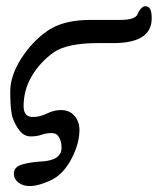

<svg xmlns="http://www.w3.org/2000/svg" viewBox="-20 -487 526 623"><path d="M13.2 -190.4Q13.2 -241.2 49.1 -297.4Q85 -353.5 135.5 -387.9Q186 -422.4 273.9 -422.4H370.6Q419.4 -422.4 426.8 -441.9Q430.7 -452.1 437.7 -459.5Q444.8 -466.8 450.7 -466.8Q463.4 -466.8 467.8 -456.5Q472.2 -446.3 472.2 -428.2Q473.1 -347.2 348.1 -347.2H298.8Q196.3 -347.2 153.3 -316.4Q110.4 -285.6 83.5 -240.7Q56.6 -195.8 56.6 -142.1Q56.6 -107.4 86.4 -107.4Q109.4 -107.4 132.3 -118.7Q155.3 -129.9 177.7 -129.9Q205.6 -129.9 221.7 -111.1Q237.8 -92.3 237.8 -65.4Q237.8 -20.5 211.2 29.5Q184.6 79.6 144.5 98.1Q104.5 116.7 76.2 116.7Q54.2 116.7 39.6 105.2Q24.9 93.8 24.9 76.2Q24.9 54.2 53 46.4Q81.1 38.6 113.3 37.1Q145.5 35.6 162.6 24.4Q179.7 13.2 179.7 -7.3Q179.7 -26.9 171.9 -41Q164.1 -55.2 147.9 -55.2Q130.4 -55.2 115 -49.8Q99.6 -44.4 79.6 -44.4Q58.6 -44.4 43.9 -62.7Q29.3 -81.1 21.2 -104.5Q13.2 -127.9 13.2 -190.4Z"/></svg>

Font: Junicode
Style: Regular
Weight: 400
Designer: Peter S. Baker
Foundry: Briery Creek Software
Version: Version 0.7.2